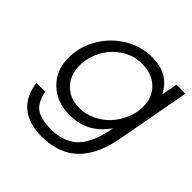

<svg xmlns="http://www.w3.org/2000/svg" viewBox="-198 -726 1107 1107"><g transform="rotate(45 355.5 -172.5)"><path d="M59.1 17.1H130.9Q145 89.4 184.6 118.2Q224.1 147 308.1 147Q357.4 147 396.2 133.8Q435.1 120.6 460.9 98.4Q486.8 76.2 506.3 42Q525.9 7.8 537.1 -28.1Q548.3 -64 557.1 -110.8Q512.7 -47.9 456.1 -17.3Q399.4 13.2 325.2 13.2Q219.2 13.2 153.1 -51.3Q86.9 -115.7 86.9 -215.8Q86.9 -305.2 132.8 -384.5Q178.7 -463.9 257.1 -512Q335.4 -560.1 424.8 -560.1Q494.6 -560.1 541.5 -533.7Q588.4 -507.3 619.1 -450.2L637.2 -546.9H710.9L627.9 -98.1Q617.2 -41 600.1 5.6Q583 52.2 555.9 91.8Q528.8 131.3 492.7 158.2Q456.5 185.1 407 200Q357.4 214.8 296.9 214.8Q193.4 214.8 132.3 164.1Q71.3 113.3 59.1 17.1ZM336.9 -55.2Q387.7 -55.2 435.3 -77.9Q482.9 -100.6 516.8 -137.5Q550.8 -174.3 571.3 -222.9Q591.8 -271.5 591.8 -321.8Q591.8 -397.9 542.2 -445.1Q492.7 -492.2 411.1 -492.2Q343.8 -492.2 286.1 -454.6Q228.5 -417 196.3 -356.7Q164.1 -296.4 164.1 -230Q164.1 -152.3 211.4 -103.8Q258.8 -55.2 336.9 -55.2Z"/></g></svg>

Font: Involve
Style: Italic
Weight: 400
Italic angle: -10.5°
Designer: Stefan Peev
Foundry: Context Ltd.
Version: Version 1.001